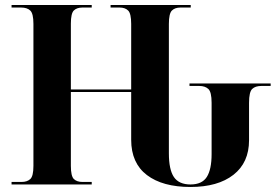

<svg xmlns="http://www.w3.org/2000/svg" viewBox="-20 -734 1108 764"><path d="M738 10Q627 10 564.5 -37.5Q502 -85 502 -178V-368H262V-74Q262 -33 274 -21.5Q286 -10 308 -10H345V0H26V-10H66Q88 -10 100.5 -21.5Q113 -33 113 -74V-639Q113 -680 100.5 -692Q88 -704 64 -704H26V-714H345V-704H308Q286 -704 274 -692.5Q262 -681 262 -640V-378H502V-639Q502 -680 490 -692Q478 -704 456 -704H420V-714H739V-704H698Q676 -704 664 -692Q652 -680 652 -639V-124Q652 -59 672 -29.5Q692 0 738 0Q784 0 803 -30Q822 -60 822 -121V-325Q822 -368 809 -380Q796 -392 773 -392H734V-402H1057V-392H1020Q996 -392 983.5 -380Q971 -368 971 -325V-176Q971 -87 909 -38.5Q847 10 738 10Z"/></svg>

Font: Noto Serif Display SemiCondensed
Style: Bold
Weight: 700
Width: 4
Designer: Monotype Design Team
Foundry: Monotype Imaging Inc.
Version: Version 2.009